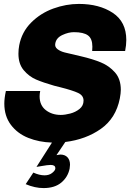

<svg xmlns="http://www.w3.org/2000/svg" viewBox="-20 -710 689 979"><path d="M207 184Q230 184 245 172.5Q260 161 262 151V147Q262 131 238 131Q223 131 190 137L166 141L245 17Q179 15 124 -7Q69 -29 35.5 -73.5Q2 -118 2 -182Q2 -209 10 -246H185Q182 -231 182 -219Q182 -173 213.5 -148.5Q245 -124 290 -124Q311 -124 338 -131Q365 -138 385.5 -154.5Q406 -171 406 -197Q406 -223 378.5 -236Q351 -249 288 -265L256 -273Q200 -289 164 -304.5Q128 -320 101 -352Q74 -384 74 -436Q74 -458 78 -479Q91 -547 139 -595Q187 -643 252 -666.5Q317 -690 382 -690Q486 -690 555 -644.5Q624 -599 624 -506Q624 -480 618 -450H450Q451 -458 451 -472Q451 -513 428.5 -529.5Q406 -546 357 -546Q329 -546 298 -531.5Q267 -517 262 -489Q258 -471 273 -459.5Q288 -448 310 -442.5Q332 -437 393 -423Q453 -409 495 -391.5Q537 -374 566.5 -340.5Q596 -307 596 -252Q596 -235 591 -208Q571 -107 494.5 -53Q418 1 313 14L268 81L287 78Q311 78 324 92Q337 106 337 130Q337 136 335 150Q326 193 292.5 221Q259 249 202 249Q158 249 111 229L150 170Q181 184 207 184Z"/></svg>

Font: Teachers ExtraBold
Style: Italic
Weight: 800
Designer: Alfredo Marco Pradil & Chank Diesel
Version: Version 0.009